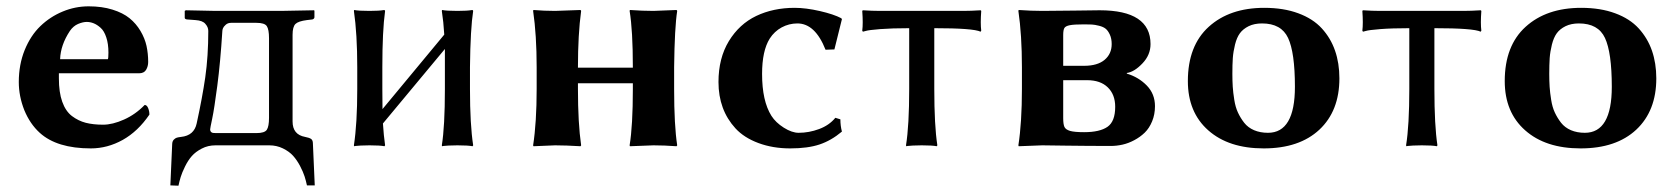

<svg xmlns="http://www.w3.org/2000/svg" viewBox="-20 -464 5349 613"><path d="M171.9 -274.9C172.9 -305.2 183.3 -335.3 203.1 -365.2C210.3 -375.7 219 -383.1 229.2 -387.5C239.5 -391.8 248.7 -394 256.8 -394C264.3 -394 271.7 -392.6 279.1 -389.6C286.4 -386.7 293.8 -381.9 301.3 -375.2C308.8 -368.6 314.8 -358.4 319.3 -344.7C323.9 -331.1 326.2 -314.8 326.2 -295.9C326.2 -283.2 325.5 -276.2 324.2 -274.9ZM441.9 -128.9C422.4 -108.7 400.4 -93.2 376 -82.3C351.6 -71.4 329.3 -65.9 309.1 -65.9C287.9 -65.9 269.4 -68 253.7 -72C237.9 -76.1 223.2 -83.3 209.7 -93.5C196.2 -103.8 185.9 -119 178.7 -139.2C171.5 -159.3 168 -184.2 168 -213.9V-230H423.8C434.6 -230 442.1 -233.7 446.5 -241.2C450.9 -248.7 453.1 -257 453.1 -266.1C453.1 -284 451.3 -301.1 447.8 -317.4C444.2 -333.7 437.7 -349.6 428.5 -365.2C419.2 -380.9 407.6 -394.4 393.6 -405.8C379.6 -417.2 361.4 -426.4 339.1 -433.3C316.8 -440.3 291.5 -443.8 263.2 -443.8C234.5 -443.8 206.9 -438.3 180.2 -427.2C153.5 -416.2 129.7 -400.6 108.9 -380.6C88.1 -360.6 71.4 -335.1 58.8 -304.2C46.3 -273.3 40 -239.3 40 -202.1C40 -171.9 45.9 -141.9 57.6 -112.3C69.7 -83 86.1 -58.9 106.9 -40C143.4 -6.8 197.8 9.8 270 9.8C305.5 9.8 339.4 0.7 371.8 -17.3C404.2 -35.4 432.6 -62.3 457 -98.1C457 -105.6 455.6 -112.6 452.9 -119.1C450.1 -125.7 446.5 -128.9 441.9 -128.9Z M650.9 -50.8C650.9 -53.1 653.1 -64.5 657.5 -85.2C661.9 -105.9 667.3 -141 673.8 -190.4C680.3 -239.9 685.7 -298.2 689.9 -365.2C689.9 -367.5 690.6 -370.4 691.9 -373.8C693.2 -377.2 696.1 -380.9 700.7 -385C705.2 -389.1 710.9 -391.1 717.8 -391.1H798.8C816.1 -391.1 827.1 -387.6 831.8 -380.6C836.5 -373.6 838.9 -360.7 838.9 -341.8V-87.9C838.9 -69.3 836.5 -56.6 831.8 -49.6C827.1 -42.6 816.1 -39.1 798.8 -39.1H669.9C665.7 -39.1 662.4 -39.2 660.2 -39.6C657.9 -39.9 655.8 -40.9 653.8 -42.7C651.9 -44.5 650.9 -47.2 650.9 -50.8ZM668 0H839.8C855.5 0 870 3.3 883.3 9.8C896.6 16.3 907.5 24.2 915.8 33.4C924.1 42.7 931.5 53.5 938 65.9C944.5 78.3 949.3 89.4 952.4 99.1C955.5 108.9 958 118.5 960 127.9H984.9L979 -5.9C979 -12.7 977.1 -17.5 973.4 -20.3C969.6 -23 963.2 -25.2 954.1 -26.9C927.4 -31.7 914.1 -48.2 914.1 -76.2V-353C914.1 -370 917.2 -381.4 923.3 -387.5C929.5 -393.5 941.7 -397.6 960 -399.9L977.1 -401.9C978.7 -402.2 980.2 -403 981.7 -404.3C983.2 -405.6 983.9 -407.2 983.9 -409.2V-429.2L982.9 -431.2L877 -429.2H668C656.6 -429.2 625 -429.9 573.2 -431.2L569.8 -429.2V-407.2C569.8 -404.3 572.3 -402.5 577.1 -401.9L604 -399.9C619.3 -398.9 629.9 -394.9 635.7 -387.7C641.9 -380.9 645 -373.4 645 -365.2C645 -311.5 641.8 -262 635.3 -216.8C629.1 -174.2 620 -125.2 607.9 -69.8C602.4 -44.1 585.8 -29.8 558.1 -26.9C552.2 -26.2 547.7 -25.4 544.4 -24.4C541.2 -23.4 538 -21.3 534.9 -18.1C531.8 -14.8 530.1 -10.4 529.8 -4.9L523.9 127.9L549.8 128.9C551.8 119.5 554.1 110.2 556.9 101.1C559.7 92 564.2 80.9 570.6 67.9C576.9 54.9 584.1 43.7 592.3 34.4C600.4 25.1 611.1 17.1 624.3 10.3C637.5 3.4 652 0 668 0Z M1200.7 -250C1200.7 -326.5 1203.6 -386.2 1209.5 -429.2L1207.5 -432.1L1203.1 -431.6C1200.2 -431 1194.7 -430.4 1186.8 -429.9C1178.8 -429.4 1169.8 -429.2 1159.7 -429.2C1136.2 -429.2 1120 -430.2 1110.8 -432.1L1109.9 -429.2C1117 -380.4 1120.6 -320.3 1120.6 -249V-180.2C1120.6 -106.3 1117 -46.2 1109.9 0L1110.8 2.9L1115.2 2C1118.2 1.6 1123.7 1.2 1131.8 0.7C1140 0.2 1149.3 0 1159.7 0C1182.5 0 1198.4 1 1207.5 2.9L1209.5 0C1206.5 -20.5 1204.3 -43.8 1202.6 -69.8L1400.4 -307.6V-250V-179.2C1400.4 -99.8 1397.1 -40 1390.6 0L1391.6 2.9L1396 2C1398.9 1.6 1404.5 1.2 1412.6 0.7C1420.7 0.2 1430 0 1440.4 0C1463.2 0 1479.3 1 1488.8 2.9L1490.7 0C1483.9 -44.3 1480.5 -104 1480.5 -179.2V-250C1481.4 -332 1484.9 -391.8 1490.7 -429.2L1488.8 -432.1L1484.4 -431.6C1481.4 -431 1475.9 -430.4 1467.8 -429.9C1459.6 -429.4 1450.5 -429.2 1440.4 -429.2C1417 -429.2 1400.7 -430.2 1391.6 -432.1L1390.6 -429.2C1394.2 -406.1 1396.8 -380.9 1398.4 -353.5L1201.2 -115.7C1200.8 -128.7 1200.7 -150.2 1200.7 -180.2Z M2132.3 -250C2133.3 -334.3 2136.6 -394 2142.1 -429.2L2140.1 -432.1L2066.4 -429.2C2043 -429.2 2017.9 -430.2 1991.2 -432.1L1990.2 -429.2C1997.1 -387.2 2000.5 -327.5 2000.5 -250V-248H1825.2V-249C1825.2 -319 1828.6 -379.1 1835.4 -429.2L1833.5 -432.1L1752.4 -429.2C1729 -429.2 1705.9 -430.2 1683.1 -432.1L1682.1 -429.2C1689.6 -378.1 1693.4 -318 1693.4 -249V-180.2C1693.4 -108.6 1689.6 -48.5 1682.1 0L1683.1 2.9L1752.4 0C1775.2 0 1802.2 1 1833.5 2.9L1835.4 0C1828.6 -47.2 1825.2 -107.3 1825.2 -180.2V-198.2H2000.5V-179.2C2000.5 -102.1 1997.1 -42.3 1990.2 0L1991.2 2.9L2066.4 0C2089.2 0 2113.8 1 2140.1 2.9L2142.1 0C2135.6 -42.3 2132.3 -102.1 2132.3 -179.2Z M2525.9 -389.2C2563.6 -389.2 2593.6 -361.2 2615.7 -305.2L2644 -306.2L2668 -402.8L2666 -405.8C2650.1 -414.2 2627.3 -421.9 2597.7 -428.7C2568 -435.5 2541.2 -439 2517.1 -439C2471.5 -439 2430.7 -430.3 2394.5 -413.1C2358.4 -395.8 2329.3 -369.1 2307.1 -332.8C2285 -296.5 2273.9 -252.9 2273.9 -202.1C2273.9 -142.9 2292 -93.6 2328.1 -54.2C2346.4 -34.3 2370.8 -18.7 2401.4 -7.3C2432 4.1 2465.8 9.8 2502.9 9.8C2540.4 9.8 2571.5 5.6 2596.4 -2.7C2621.3 -11 2645.2 -24.7 2668 -43.9C2664.7 -56.3 2663.1 -69.3 2663.1 -83L2647 -87.9C2634 -71.9 2616.7 -60 2595.2 -52C2573.7 -44 2551.9 -40 2529.8 -40C2515.5 -40 2499.7 -45.5 2482.4 -56.4C2465.2 -67.3 2452 -79.9 2442.9 -94.2C2423 -125.8 2413.1 -170.4 2413.1 -228C2413.1 -277.2 2421.2 -314.8 2437.5 -340.8C2447.3 -356.1 2460 -368 2475.6 -376.5C2491.2 -384.9 2508 -389.2 2525.9 -389.2Z M2882.8 -374V-180.2C2882.8 -102.4 2879.4 -42.3 2872.6 0L2873.5 2.9L2877.9 2C2880.9 1.6 2886.5 1.2 2894.8 0.7C2903.1 0.2 2912.4 0 2922.9 0C2945.6 0 2961.6 1 2970.7 2.9L2972.7 0C2966.1 -42.3 2962.9 -102.4 2962.9 -180.2V-374C3045.9 -374 3095.2 -370.3 3110.8 -362.8L3112.8 -366.2C3110.8 -381.2 3110.8 -402.2 3112.8 -429.2L3110.8 -431.2C3090.7 -429.9 3072.3 -429.2 3055.7 -429.2H2789.6C2773.3 -429.2 2755 -429.9 2734.9 -431.2L2732.9 -429.2C2734.9 -402.2 2734.9 -381.2 2732.9 -366.2L2734.9 -362.8L2744.1 -365.2C2750.3 -367.2 2765.7 -369.1 2790.3 -371.1C2814.9 -373 2845.7 -374 2882.8 -374Z M3374.5 -253.9V-352.1C3374.5 -363.1 3375.8 -370.7 3378.4 -374.8C3381 -378.8 3386.7 -381.8 3395.5 -383.5C3404.3 -385.3 3419.6 -386.2 3441.4 -386.2C3451.5 -386.2 3459.6 -386.1 3465.8 -385.7C3472 -385.4 3479.7 -384.1 3488.8 -381.8C3497.9 -379.6 3505 -376.4 3510 -372.3C3515.1 -368.2 3519.5 -362 3523.4 -353.5C3527.3 -345.1 3529.3 -335 3529.3 -323.2C3529.3 -302.4 3521.7 -285.6 3506.6 -272.9C3491.5 -260.3 3469.7 -253.9 3441.4 -253.9ZM3374.5 -208H3450.7C3479 -208 3501.1 -200.4 3516.8 -185.1C3532.6 -169.8 3540.5 -149.1 3540.5 -123C3540.5 -91.8 3532.3 -70.5 3515.9 -59.1C3499.4 -47.7 3474.6 -42 3441.4 -42C3420.6 -42 3405.5 -43.4 3396.2 -46.1C3387 -48.9 3381 -53.1 3378.4 -58.8C3375.8 -64.5 3374.5 -73.9 3374.5 -86.9ZM3307.6 0C3311.2 0 3336.4 0.3 3383.3 1C3430.2 1.6 3477.9 2 3526.4 2C3538.7 2 3551.2 0.6 3563.7 -2.2C3576.3 -5 3588.8 -9.7 3601.3 -16.4C3613.9 -23 3625 -31.1 3634.8 -40.5C3644.5 -50 3652.4 -62 3658.4 -76.7C3664.5 -91.3 3667.5 -107.4 3667.5 -125C3667.5 -151 3658.8 -173 3641.4 -190.9C3623.9 -208.8 3602.7 -221.5 3577.6 -229V-231C3593.6 -233.2 3610.2 -243.4 3627.4 -261.5C3644.7 -279.5 3653.3 -300.1 3653.3 -323.2C3653.3 -395.2 3599.1 -431.2 3490.7 -431.2C3480.6 -431.2 3454.3 -430.8 3411.6 -430.2C3369 -429.5 3334.3 -429.2 3307.6 -429.2C3284.2 -429.2 3259.1 -430.2 3232.4 -432.1L3231.4 -429.2C3238.9 -378.1 3242.7 -318 3242.7 -249V-180.2C3242.7 -108.6 3238.9 -48.5 3231.4 0L3232.4 2.9Z M3772.5 -205.1C3772.5 -138.7 3794.2 -86.3 3837.6 -47.9C3881.1 -9.4 3940.1 9.8 4014.6 9.8C4090.5 9.8 4149.7 -10.2 4192.4 -50C4235 -89.9 4256.3 -144.5 4256.3 -213.9C4256.3 -246.1 4251.7 -275.6 4242.4 -302.2C4233.2 -328.9 4219.1 -352.6 4200.2 -373.3C4181.3 -394 4156.2 -410.1 4125 -421.6C4093.8 -433.2 4057.6 -439 4016.6 -439C3942.7 -439 3883.5 -418.8 3839.1 -378.4C3794.7 -338.1 3772.5 -280.3 3772.5 -205.1ZM4009.3 -389.2C4050.3 -389.2 4078 -373.7 4092.5 -342.8C4107 -311.8 4114.3 -259.9 4114.3 -187C4114.3 -89 4085.6 -40 4028.3 -40C4011.7 -40 3996.9 -42.8 3983.9 -48.3C3970.9 -53.9 3960.4 -61.8 3952.4 -72C3944.4 -82.3 3937.7 -93.2 3932.4 -104.7C3927 -116.3 3923.1 -129.8 3920.7 -145.3C3918.2 -160.7 3916.6 -174.6 3915.8 -187C3915 -199.4 3914.6 -213.1 3914.6 -228C3914.6 -247.9 3915 -264.7 3916 -278.6C3917 -292.4 3919.4 -306.8 3923.1 -321.8C3926.8 -336.8 3932 -348.8 3938.7 -357.9C3945.4 -367 3954.7 -374.5 3966.6 -380.4C3978.4 -386.2 3992.7 -389.2 4009.3 -389.2Z M4479.5 -374V-180.2C4479.5 -102.4 4476.1 -42.3 4469.2 0L4470.2 2.9L4474.6 2C4477.5 1.6 4483.2 1.2 4491.5 0.7C4499.8 0.2 4509.1 0 4519.5 0C4542.3 0 4558.3 1 4567.4 2.9L4569.3 0C4562.8 -42.3 4559.6 -102.4 4559.6 -180.2V-374C4642.6 -374 4691.9 -370.3 4707.5 -362.8L4709.5 -366.2C4707.5 -381.2 4707.5 -402.2 4709.5 -429.2L4707.5 -431.2C4687.3 -429.9 4668.9 -429.2 4652.3 -429.2H4386.2C4370 -429.2 4351.7 -429.9 4331.5 -431.2L4329.6 -429.2C4331.5 -402.2 4331.5 -381.2 4329.6 -366.2L4331.5 -362.8L4340.8 -365.2C4347 -367.2 4362.4 -369.1 4387 -371.1C4411.5 -373 4442.4 -374 4479.5 -374Z M4784.2 -205.1C4784.2 -138.7 4805.9 -86.3 4849.4 -47.9C4892.8 -9.4 4951.8 9.8 5026.4 9.8C5102.2 9.8 5161.5 -10.2 5204.1 -50C5246.7 -89.9 5268.1 -144.5 5268.1 -213.9C5268.1 -246.1 5263.4 -275.6 5254.2 -302.2C5244.9 -328.9 5230.8 -352.6 5211.9 -373.3C5193 -394 5168 -410.1 5136.7 -421.6C5105.5 -433.2 5069.3 -439 5028.3 -439C4954.4 -439 4895.3 -418.8 4850.8 -378.4C4806.4 -338.1 4784.2 -280.3 4784.2 -205.1ZM5021 -389.2C5062 -389.2 5089.8 -373.7 5104.2 -342.8C5118.7 -311.8 5126 -259.9 5126 -187C5126 -89 5097.3 -40 5040 -40C5023.4 -40 5008.6 -42.8 4995.6 -48.3C4982.6 -53.9 4972.1 -61.8 4964.1 -72C4956.1 -82.3 4949.5 -93.2 4944.1 -104.7C4938.7 -116.3 4934.8 -129.8 4932.4 -145.3C4929.9 -160.7 4928.3 -174.6 4927.5 -187C4926.7 -199.4 4926.3 -213.1 4926.3 -228C4926.3 -247.9 4926.8 -264.7 4927.7 -278.6C4928.7 -292.4 4931.1 -306.8 4934.8 -321.8C4938.6 -336.8 4943.8 -348.8 4950.4 -357.9C4957.1 -367 4966.4 -374.5 4978.3 -380.4C4990.2 -386.2 5004.4 -389.2 5021 -389.2Z"/></svg>

Font: Linux Biolinum G
Style: Bold
Weight: 700
Designer: Philipp H. Poll
Foundry: Philipp H. Poll
Version: Version 1.1.0